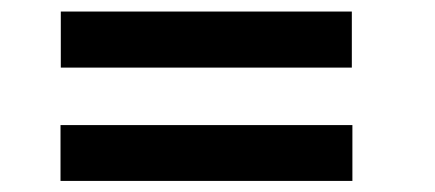

<svg xmlns="http://www.w3.org/2000/svg" viewBox="-20 -444 762 336"><path d="M86.4 -325.7V-423.8H595.7V-325.7ZM85.9 -127.4V-225.1H596.7V-127.4Z"/></svg>

Font: Ride
Style: Bold
Weight: 700
Version: Version 3.000